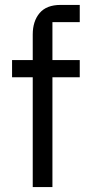

<svg xmlns="http://www.w3.org/2000/svg" viewBox="-20 -760 364 780"><path d="M113 -446H29V-516H113V-620Q113 -674 141 -707Q169 -740 226 -740H304V-670H193V-516H304V-446H193V0H113Z"/></svg>

Font: IBM Plex Sans KR
Style: Regular
Weight: 400
Designer: Mike Abbink; Paul van der Laan; Pieter van Rosmalen; Wujin Sim; Chorong Kim; Dohee Lee;
Foundry: Sandoll Inc.
Version: Version 1.001